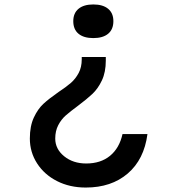

<svg xmlns="http://www.w3.org/2000/svg" viewBox="-20 -628 790 862"><path d="M455 -372V-356Q455 -304 437.5 -267Q420 -230 395 -206.5Q370 -183 330 -153Q296 -128 275.5 -110Q255 -92 241.5 -66Q228 -40 228 -6Q228 41 268 73.5Q308 106 367 106Q432 106 474 71.5Q516 37 530 -26H642Q627 88 553.5 151Q480 214 365 214Q293 214 236 185Q179 156 146.5 105.5Q114 55 114 -6Q114 -62 132 -100.5Q150 -139 175 -162Q200 -185 243 -215Q278 -238 298.5 -256Q319 -274 333 -300Q347 -326 347 -362V-372ZM489 -533Q489 -496 465.5 -476.5Q442 -457 399 -457Q356 -457 332.5 -476.5Q309 -496 309 -533Q309 -569 332.5 -588.5Q356 -608 399 -608Q442 -608 465.5 -588.5Q489 -569 489 -533Z"/></svg>

Font: Martian Mono sWd Rg
Style: Regular
Weight: 400
Width: 6
Monospace: yes
Designer: Roman Shamin
Foundry: Evil Martians
Version: Version 1.000